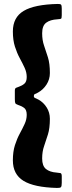

<svg xmlns="http://www.w3.org/2000/svg" viewBox="-20 -800 362 970"><path d="M267.5 149.5Q152 146.5 98.5 113.5Q45 80.5 45 10Q45 -34 55.5 -66.8Q66 -99.5 80 -125.2Q94 -151 104.5 -173.8Q115 -196.5 115 -220Q115 -245 102 -254.8Q89 -264.5 71 -270Q59.5 -274 57.2 -279Q55 -284 55 -299.5V-342Q55 -354 61.5 -356.5Q68 -359 76 -362Q92 -367.5 103.5 -377.5Q115 -387.5 115 -411Q115 -434.5 104.5 -457.2Q94 -480 80 -505.8Q66 -531.5 55.5 -564.2Q45 -597 45 -641Q45 -712.5 99.8 -745Q154.5 -777.5 271.5 -780Q285.5 -780.5 288.8 -776Q292 -771.5 292 -756.5V-723Q292 -707 288 -705.2Q284 -703.5 270 -702.5Q233.5 -700.5 213.2 -685.2Q193 -670 193 -632Q193 -596.5 202.8 -569Q212.5 -541.5 222.2 -510Q232 -478.5 232 -431Q232 -399 215 -372.8Q198 -346.5 171.5 -332Q160.5 -326.5 155.8 -324.5Q151 -322.5 151 -315Q151 -307.5 156.5 -305.2Q162 -303 174 -297Q199.5 -283 215.8 -257.2Q232 -231.5 232 -200Q232 -152.5 222.2 -121Q212.5 -89.5 202.8 -62Q193 -34.5 193 1Q193 38 212.2 53.8Q231.5 69.5 266.5 72Q279 73 285.5 74.5Q292 76 292 91V124Q292 141 287.8 145.5Q283.5 150 267.5 149.5Z"/></svg>

Font: Besley
Style: Bold
Weight: 700
Designer: Owen Earl
Foundry: indestructible type*
Version: Version 2.001; ttfautohint (v1.8.3)